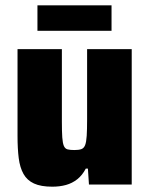

<svg xmlns="http://www.w3.org/2000/svg" viewBox="-20 -695 563 723"><path d="M177 8Q134 8 108 -4Q82 -16 68.5 -40Q55 -64 50.5 -99.5Q46 -135 46 -183V-510H213V-237Q213 -199 214.5 -177.5Q216 -156 220.5 -145.5Q225 -135 234.5 -132.5Q244 -130 260 -130Q277 -130 286.5 -133.5Q296 -137 300.5 -148.5Q305 -160 306.5 -183.5Q308 -207 308 -246V-510H476V0H315L311 -60H303Q290 -35 271 -20Q252 -5 228.5 1.5Q205 8 177 8ZM121 -579V-675H400V-579Z"/></svg>

Font: Saira SemiCondensed ExtraBold
Style: Regular
Weight: 800
Width: 4
Designer: Hector Gatti with collaboration of the Omnibus-Type team
Foundry: Omnibus-Type
Version: Version 1.101